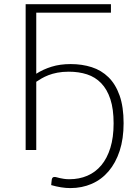

<svg xmlns="http://www.w3.org/2000/svg" viewBox="-20 -728 668 932"><path d="M317 142Q364.5 142 404 125Q443.5 108 471.8 74.2Q500 40.5 515.8 -10.5Q531.5 -61.5 531.5 -129Q531.5 -198.5 515.8 -246.5Q500 -294.5 471.2 -324.2Q442.5 -354 402.5 -367Q362.5 -380 314 -380Q283 -380 258.5 -375.2Q234 -370.5 215 -363Q196 -355.5 181.5 -347Q167 -338.5 156 -331V0H104.5V-707.5H518.5V-666.5H156V-370Q189.5 -391.5 230.5 -404.2Q271.5 -417 323 -417Q378 -417 425 -402Q472 -387 506.5 -353.2Q541 -319.5 560.5 -264.5Q580 -209.5 580 -130Q580 -54 560.8 4.5Q541.5 63 507.2 103.2Q473 143.5 425.5 164.2Q378 185 321.5 185Q299 185 276 181.2Q253 177.5 228.5 170.5Q229 163.5 229.8 156.5Q230.5 149.5 231.5 142.5Q232.5 138 235.2 134.5Q238 131 245 131Q249.5 131 255.8 132.8Q262 134.5 270.5 136.5Q279 138.5 290.5 140.2Q302 142 317 142Z"/></svg>

Font: Lato Light
Style: Regular
Weight: 300
Designer: Lukasz Dziedzic
Foundry: tyPoland Lukasz Dziedzic
Version: Version 2.007; 2014-02-27